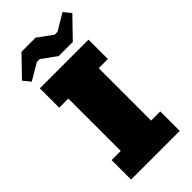

<svg xmlns="http://www.w3.org/2000/svg" viewBox="-262 -903 964 964"><g transform="rotate(-45 220.0 -421.5)"><path d="M47.4 0V-138.2H112.3V-510.3H47.4V-647.9H393.1V-510.3H328.1V-138.2H393.1V0ZM229 -695.3 150.9 -752H130.9L42.5 -700.2L11.2 -738.3L112.3 -842.8H212.4L290.5 -785.6H310.5L398.9 -837.9L430.2 -799.8L329.1 -695.3Z"/></g></svg>

Font: Black Ops One
Style: Regular
Weight: 400
Designer: James Grieshaber, Eben Sorkin
Foundry: Sorkin Type Co.
Version: Version 1.004; ttfautohint (v1.8.4.7-5d5b)